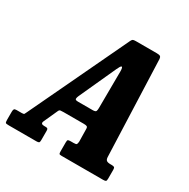

<svg xmlns="http://www.w3.org/2000/svg" viewBox="-227 -909 1045 1062"><g transform="rotate(30 296.0 -377.5)"><path d="M-57.5 -23V-73.5Q-57.5 -85 -54.2 -90Q-51 -95 -38.5 -95H-5Q8 -95 10 -99.8Q12 -104.5 16.5 -113L314 -740Q318.5 -749 323 -752Q327.5 -755 342.5 -755H476Q491.5 -755 497.5 -751Q503.5 -747 504.5 -735.5L527.5 -123Q528 -106.5 535.5 -100.8Q543 -95 560.5 -95H567.5Q579.5 -95 584.5 -92Q589.5 -89 589.5 -76.5V-20Q589.5 -6.5 585.5 -3.2Q581.5 0 568.5 0H302.5Q290 0 288 -4Q286 -8 286 -20.5V-76.5Q286 -89.5 289.8 -92.2Q293.5 -95 306.5 -95H325Q340.5 -95 344 -99Q347.5 -103 348.5 -117.5L347 -197.5Q347 -209 341 -212Q335 -215 321 -215H193Q179.5 -215 172.5 -214Q165.5 -213 161.5 -204L121 -114.5Q113 -95 137 -95H146Q156 -95 159.2 -91.8Q162.5 -88.5 162.5 -78V-19Q162.5 -6.5 158.5 -3.2Q154.5 0 142.5 0H-34Q-50.5 0 -54 -3.2Q-57.5 -6.5 -57.5 -23ZM326 -567 219.5 -333.5Q214 -321.5 214 -313.2Q214 -305 232.5 -305H325.5Q343.5 -305 346.8 -311.8Q350 -318.5 350 -332L351.5 -569Q351 -594 344.5 -594Q340.5 -594 335.8 -586Q331 -578 326 -567Z"/></g></svg>

Font: Besley* Condensed
Style: Bold Italic
Weight: 700
Width: 3
Italic angle: -13°
Designer: Owen Earl
Foundry: indestructible type*
Version: Version 3.000; ttfautohint (v1.8.3)